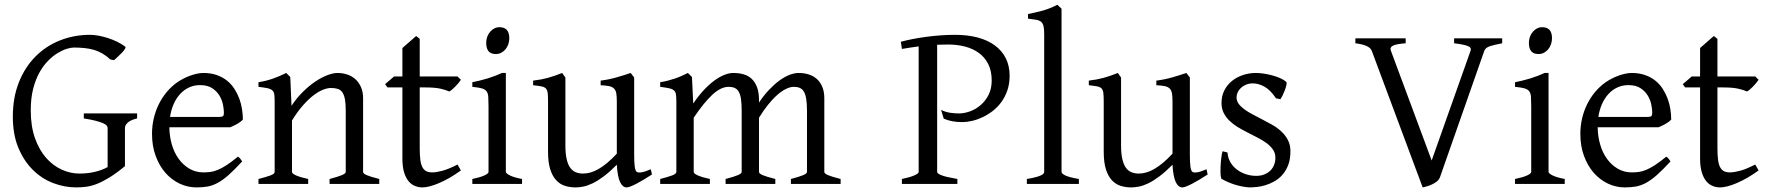

<svg xmlns="http://www.w3.org/2000/svg" viewBox="-20 -777 7462 811"><path d="M508.8 -580.1Q512.2 -577.6 507.8 -570.6Q503.4 -563.5 495.4 -554.7Q487.3 -545.9 477.8 -537.4Q468.3 -528.8 461.9 -522.9L445.8 -525.9Q429.7 -541 412.6 -551Q395.5 -561 376.7 -566.4Q357.9 -571.8 336.9 -574Q315.9 -576.2 292 -576.2Q279.8 -576.2 261.5 -570.6Q243.2 -564.9 222.9 -552.5Q202.6 -540 182.6 -519.8Q162.6 -499.5 146.2 -470Q129.9 -440.4 119.9 -401.1Q109.9 -361.8 109.9 -311Q109.9 -243.2 127.9 -192.9Q146 -142.6 175.3 -109.6Q204.6 -76.7 241.2 -60.3Q277.8 -43.9 314.9 -43.9Q350.6 -43.9 380.6 -51Q410.6 -58.1 434.6 -71.3V-236.8Q434.6 -242.2 429.9 -247.3Q425.3 -252.4 413.8 -257.3Q402.3 -262.2 383.1 -267.1Q363.8 -272 334 -276.9V-297.9H559.1V-276.9Q531.2 -270 519.5 -259Q507.8 -248 507.8 -236.8V-75.2Q471.7 -45.4 443.1 -27.8Q414.6 -10.3 390.6 -0.7Q366.7 8.8 345.2 11.7Q323.7 14.6 301.8 14.6Q252.4 14.6 204.6 -3.7Q156.7 -22 118.9 -59.3Q81.1 -96.7 57.6 -152.6Q34.2 -208.5 34.2 -284.2Q34.2 -365.2 59.8 -429.4Q85.4 -493.7 129.9 -538.3Q174.3 -583 233.6 -606.4Q293 -629.9 359.9 -629.9Q376 -629.9 395.3 -626.5Q414.6 -623 434.6 -616.7Q454.6 -610.4 473.9 -601.1Q493.2 -591.8 508.8 -580.1Z M825.2 -417.5Q799.8 -417.5 778.6 -407.7Q757.3 -397.9 741 -380.1Q724.6 -362.3 713.6 -337.6Q702.6 -313 698.2 -283.2H907.2Q918.5 -283.2 922.1 -286.9Q925.8 -290.5 925.8 -300.8Q925.8 -314 922.1 -333.7Q918.5 -353.5 907.5 -372.3Q896.5 -391.1 876.7 -404.3Q856.9 -417.5 825.2 -417.5ZM1005.9 -272Q997.1 -262.2 982.4 -253.9Q967.8 -245.6 952.1 -239.3H695.3Q695.8 -201.2 705.8 -166.7Q715.8 -132.3 734.6 -106.2Q753.4 -80.1 780 -64.5Q806.6 -48.8 839.8 -48.8Q855 -48.8 869.4 -50.8Q883.8 -52.7 900.4 -59.6Q917 -66.4 937.3 -79.6Q957.5 -92.8 984.9 -115.2Q991.2 -111.8 995.8 -105.5Q1000.5 -99.1 1002.9 -95.2Q970.2 -59.6 945.6 -37.8Q920.9 -16.1 899.2 -4.4Q877.4 7.3 856.2 11Q835 14.6 810.1 14.6Q772.5 14.6 738.5 -1.5Q704.6 -17.6 678.7 -47.1Q652.8 -76.7 637.5 -118.4Q622.1 -160.2 622.1 -211.9Q622.1 -244.6 629.4 -276.4Q636.7 -308.1 650.6 -336.4Q664.6 -364.7 684.6 -388.7Q704.6 -412.6 730 -430.2Q740.7 -437.5 754.2 -444.6Q767.6 -451.7 782.2 -457Q796.9 -462.4 811.3 -465.6Q825.7 -468.8 838.9 -468.8Q870.6 -468.8 895.5 -460Q920.4 -451.2 939 -436.3Q957.5 -421.4 970.2 -401.6Q982.9 -381.8 991 -359.9Q999 -337.9 1002.4 -315.2Q1005.9 -292.5 1005.9 -272Z M1372.1 0V-21Q1407.2 -30.3 1423.8 -37.1Q1440.4 -43.9 1440.4 -50.8V-309.1Q1440.4 -338.9 1437 -357.4Q1433.6 -376 1426.3 -386.7Q1418.9 -397.5 1407 -401.4Q1395 -405.3 1377.9 -405.3Q1362.8 -405.3 1344.2 -397.9Q1325.7 -390.6 1304.4 -374.5Q1283.2 -358.4 1260 -332.3Q1236.8 -306.2 1213.4 -268.1V-50.8Q1213.4 -43.5 1231.7 -35.6Q1250 -27.8 1281.7 -21V0H1071.8V-21Q1104 -29.3 1122.1 -35.9Q1140.1 -42.5 1140.1 -50.8V-347.2Q1140.1 -366.2 1138.7 -377.4Q1137.2 -388.7 1130.6 -395Q1124 -401.4 1110.4 -404.3Q1096.7 -407.2 1071.8 -410.2V-429.7Q1105 -435.1 1133.3 -445.1Q1161.6 -455.1 1189 -468.8L1206.1 -451.7L1211.4 -330.1Q1232.9 -362.8 1258.8 -388.4Q1284.7 -414.1 1311 -431.9Q1337.4 -449.7 1362.1 -459.2Q1386.7 -468.8 1405.8 -468.8Q1426.8 -468.8 1446.3 -462.4Q1465.8 -456.1 1480.7 -442.9Q1495.6 -429.7 1504.6 -409.4Q1513.7 -389.2 1513.7 -361.8V-50.8Q1513.7 -43.9 1528.6 -37.4Q1543.5 -30.8 1582 -21V0Z M1926.8 -57.1Q1902.8 -39.6 1879.4 -26.1Q1856 -12.7 1834.7 -3.7Q1813.5 5.4 1795.4 10Q1777.3 14.6 1764.6 14.6Q1747.6 14.6 1732.2 8.3Q1716.8 2 1705.1 -12.5Q1693.4 -26.9 1686.5 -50.3Q1679.7 -73.7 1679.7 -107.9V-407.7H1616.7L1606.4 -421.4L1644.5 -454.1H1679.7V-574.2L1737.8 -625L1752.9 -612.8V-454.1H1912.6L1926.8 -439.9Q1922.4 -433.1 1915.8 -425.3Q1909.2 -417.5 1902.3 -410.6Q1895.5 -403.8 1888.9 -398.2Q1882.3 -392.6 1877.4 -390.6Q1865.7 -396.5 1841.8 -402.1Q1817.9 -407.7 1778.3 -407.7H1752.9V-149.9Q1752.9 -120.6 1755.6 -101.1Q1758.3 -81.5 1764.6 -70.1Q1771 -58.6 1781 -53.7Q1791 -48.8 1805.7 -48.8Q1822.8 -48.8 1848.6 -55.7Q1874.5 -62.5 1912.6 -82Z M1975.1 0V-21Q2008.3 -27.8 2025.9 -35.9Q2043.5 -43.9 2043.5 -50.8V-327.1Q2043.5 -352.1 2042.5 -367.4Q2041.5 -382.8 2035.2 -391.4Q2028.8 -399.9 2014.9 -403.8Q2001 -407.7 1975.1 -410.2V-429.7Q1990.2 -432.6 2007.1 -436.8Q2023.9 -440.9 2040.5 -446Q2057.1 -451.2 2072.3 -457Q2087.4 -462.9 2100.1 -468.8H2116.7V-50.8Q2116.7 -44.9 2133.1 -36.4Q2149.4 -27.8 2185.1 -21V0ZM2131.3 -615.7Q2131.3 -602.1 2127 -589.8Q2122.6 -577.6 2115 -568.6Q2107.4 -559.6 2097.2 -554.2Q2086.9 -548.8 2074.7 -548.8Q2052.7 -548.8 2043.2 -561Q2033.7 -573.2 2033.7 -595.7Q2033.7 -609.4 2038.1 -621.6Q2042.5 -633.8 2050.3 -642.8Q2058.1 -651.9 2068.1 -657Q2078.1 -662.1 2089.8 -662.1Q2131.3 -662.1 2131.3 -615.7Z M2733.9 -40Q2715.8 -28.3 2699.2 -18.3Q2682.6 -8.3 2668.5 -1Q2654.3 6.3 2643.6 10.5Q2632.8 14.6 2627 14.6Q2609.9 14.6 2599.1 -8.1Q2588.4 -30.8 2585.4 -81.1Q2555.2 -50.8 2530 -32Q2504.9 -13.2 2483.6 -2.9Q2462.4 7.3 2444.6 11Q2426.8 14.6 2411.1 14.6Q2388.2 14.6 2367.2 8.3Q2346.2 2 2330.1 -14.9Q2314 -31.7 2304.4 -61Q2294.9 -90.3 2294.9 -136.2V-347.2Q2294.9 -370.6 2293.5 -383.5Q2292 -396.5 2285.9 -403.1Q2279.8 -409.7 2267.1 -412.1Q2254.4 -414.6 2231.9 -417V-436.5Q2249.5 -438.5 2264.9 -441.4Q2280.3 -444.3 2294.7 -448.2Q2309.1 -452.1 2323.7 -457.3Q2338.4 -462.4 2354.5 -468.8L2368.2 -449.7V-163.1Q2368.2 -128.9 2373.3 -106Q2378.4 -83 2387.9 -69.3Q2397.5 -55.7 2411.4 -49.8Q2425.3 -43.9 2442.9 -43.9Q2458.5 -43.9 2474.9 -48.6Q2491.2 -53.2 2508.5 -63.2Q2525.9 -73.2 2544.9 -89.1Q2564 -105 2585.4 -127.9V-347.2Q2585.4 -369.1 2583.3 -382.3Q2581.1 -395.5 2573.7 -402.8Q2566.4 -410.2 2553 -413.1Q2539.6 -416 2517.1 -417V-436.5Q2552.2 -440.9 2584.5 -450.2Q2616.7 -459.5 2644 -468.8L2658.7 -449.7V-124Q2658.7 -93.8 2660.9 -74.7Q2663.1 -55.7 2669.9 -50.8Q2675.8 -46.9 2689.9 -49.1Q2704.1 -51.3 2729 -62Z M3320.8 0V-21Q3356 -30.3 3372.3 -37.1Q3388.7 -43.9 3388.7 -50.8V-309.1Q3388.7 -338.9 3385.5 -358.6Q3382.3 -378.4 3375.7 -389.6Q3369.1 -400.9 3358.6 -405.5Q3348.1 -410.2 3333.5 -410.2Q3317.4 -410.2 3299.3 -401.1Q3281.2 -392.1 3262.2 -375.2Q3243.2 -358.4 3223.9 -334.2Q3204.6 -310.1 3186 -279.8V-50.8Q3186 -43.9 3201.2 -37.4Q3216.3 -30.8 3254.9 -21V0H3044.9V-21Q3080.1 -30.3 3096.4 -37.1Q3112.8 -43.9 3112.8 -50.8V-309.1Q3112.8 -338.9 3109.9 -358.6Q3106.9 -378.4 3100.3 -389.6Q3093.8 -400.9 3083.3 -405.5Q3072.8 -410.2 3057.6 -410.2Q3024.4 -410.2 2988 -376Q2951.7 -341.8 2910.2 -279.8V-50.8Q2910.2 -43.5 2928.5 -35.6Q2946.8 -27.8 2978.5 -21V0H2768.6V-21Q2800.8 -29.3 2818.8 -35.9Q2836.9 -42.5 2836.9 -50.8V-347.2Q2836.9 -366.7 2835.2 -377.9Q2833.5 -389.2 2826.4 -395.3Q2819.3 -401.4 2805.7 -404.3Q2792 -407.2 2768.6 -410.2V-429.7Q2787.1 -432.6 2802.7 -436.8Q2818.4 -440.9 2832.5 -445.8Q2846.7 -450.7 2859.6 -456.5Q2872.6 -462.4 2885.7 -468.8L2902.8 -451.7L2908.2 -339.8Q2930.2 -372.1 2952.6 -396.2Q2975.1 -420.4 2997.1 -436.5Q3019 -452.6 3039.6 -460.7Q3060.1 -468.8 3077.6 -468.8Q3101.1 -468.8 3120.8 -463.1Q3140.6 -457.5 3155 -444.1Q3169.4 -430.7 3177.7 -408.7Q3186 -386.7 3186 -354V-343.8Q3206.5 -374.5 3228.5 -397.7Q3250.5 -420.9 3272.2 -436.8Q3293.9 -452.6 3314.7 -460.7Q3335.4 -468.8 3353.5 -468.8Q3377 -468.8 3396.7 -462.4Q3416.5 -456.1 3430.9 -442.9Q3445.3 -429.7 3453.6 -409.4Q3461.9 -389.2 3461.9 -361.8V-50.8Q3461.9 -43.9 3477.1 -37.4Q3492.2 -30.8 3530.8 -21V0Z M3789.6 0V-21Q3822.8 -27.8 3841.6 -35.9Q3860.4 -43.9 3860.4 -50.8V-581.1Q3842.3 -578.6 3824.5 -575.9Q3806.6 -573.2 3789.6 -570.3L3785.2 -600.6Q3808.6 -606.9 3836.2 -612.3Q3863.8 -617.7 3893.6 -621.6Q3923.3 -625.5 3953.9 -627.7Q3984.4 -629.9 4014.2 -629.9Q4066.9 -629.9 4109.4 -618.7Q4151.9 -607.4 4181.9 -585.4Q4211.9 -563.5 4228.3 -531.2Q4244.6 -499 4244.6 -457Q4244.6 -423.3 4235.1 -395.5Q4225.6 -367.7 4209.7 -345.9Q4193.8 -324.2 4173.3 -308.3Q4152.8 -292.5 4130.6 -282Q4108.4 -271.5 4086.2 -266.4Q4064 -261.2 4044.9 -261.2Q3999 -261.2 3966.3 -275.9L3955.1 -312.5Q3975.6 -303.2 3994.4 -300.5Q4013.2 -297.9 4030.3 -297.9Q4052.7 -297.9 4077.1 -306.6Q4101.6 -315.4 4122.1 -333Q4142.6 -350.6 4155.8 -376.5Q4168.9 -402.3 4168.9 -437Q4168.9 -477.1 4154.5 -505.9Q4140.1 -534.7 4115.2 -553Q4090.3 -571.3 4057.1 -580.1Q4023.9 -588.9 3986.3 -588.9Q3974.1 -588.9 3962.2 -588.6Q3950.2 -588.4 3938.5 -587.9V-50.8Q3938.5 -47.9 3942.4 -44.4Q3946.3 -41 3955.8 -37.1Q3965.3 -33.2 3981.9 -29.3Q3998.5 -25.4 4023.9 -21V0Z M4317.4 0V-21Q4338.4 -24.4 4352.5 -28.1Q4366.7 -31.7 4375 -35.4Q4383.3 -39.1 4387 -43Q4390.6 -46.9 4390.6 -50.8V-632.8Q4390.6 -654.8 4387.7 -667Q4384.8 -679.2 4377 -685.3Q4369.1 -691.4 4356 -693.6Q4342.8 -695.8 4322.3 -698.2V-717.8Q4357.4 -724.6 4386.7 -732.9Q4416 -741.2 4446.3 -756.8L4463.9 -740.2V-50.8Q4463.9 -43.5 4480.5 -35.6Q4497.1 -27.8 4537.1 -21V0Z M5081.1 -40Q5063 -28.3 5046.4 -18.3Q5029.8 -8.3 5015.6 -1Q5001.5 6.3 4990.7 10.5Q4980 14.6 4974.1 14.6Q4957 14.6 4946.3 -8.1Q4935.5 -30.8 4932.6 -81.1Q4902.3 -50.8 4877.2 -32Q4852.1 -13.2 4830.8 -2.9Q4809.6 7.3 4791.7 11Q4773.9 14.6 4758.3 14.6Q4735.4 14.6 4714.4 8.3Q4693.4 2 4677.2 -14.9Q4661.1 -31.7 4651.6 -61Q4642.1 -90.3 4642.1 -136.2V-347.2Q4642.1 -370.6 4640.6 -383.5Q4639.2 -396.5 4633.1 -403.1Q4627 -409.7 4614.3 -412.1Q4601.6 -414.6 4579.1 -417V-436.5Q4596.7 -438.5 4612.1 -441.4Q4627.4 -444.3 4641.8 -448.2Q4656.2 -452.1 4670.9 -457.3Q4685.5 -462.4 4701.7 -468.8L4715.3 -449.7V-163.1Q4715.3 -128.9 4720.5 -106Q4725.6 -83 4735.1 -69.3Q4744.6 -55.7 4758.5 -49.8Q4772.5 -43.9 4790 -43.9Q4805.7 -43.9 4822 -48.6Q4838.4 -53.2 4855.7 -63.2Q4873 -73.2 4892.1 -89.1Q4911.1 -105 4932.6 -127.9V-347.2Q4932.6 -369.1 4930.4 -382.3Q4928.2 -395.5 4920.9 -402.8Q4913.6 -410.2 4900.1 -413.1Q4886.7 -416 4864.3 -417V-436.5Q4899.4 -440.9 4931.6 -450.2Q4963.9 -459.5 4991.2 -468.8L5005.9 -449.7V-124Q5005.9 -93.8 5008.1 -74.7Q5010.3 -55.7 5017.1 -50.8Q5022.9 -46.9 5037.1 -49.1Q5051.3 -51.3 5076.2 -62Z M5430.7 -138.2Q5430.7 -103.5 5420.9 -78.9Q5411.1 -54.2 5395.5 -37.1Q5379.9 -20 5360.8 -9.8Q5341.8 0.5 5323.2 5.9Q5304.7 11.2 5288.3 12.9Q5272 14.6 5262.7 14.6Q5239.3 14.6 5206.3 5.9Q5173.3 -2.9 5140.6 -21Q5137.2 -22.5 5136 -36.9Q5134.8 -51.3 5135.5 -70.1Q5136.2 -88.9 5138.4 -107.9Q5140.6 -127 5144 -138.2L5165 -132.8Q5166 -112.3 5175.8 -94.2Q5185.5 -76.2 5201.9 -63Q5218.3 -49.8 5240 -42Q5261.7 -34.2 5287.1 -34.2Q5304.7 -34.2 5319.3 -39.8Q5334 -45.4 5344.7 -55.4Q5355.5 -65.4 5361.3 -79.6Q5367.2 -93.8 5367.2 -110.8Q5367.2 -130.4 5356.7 -145.5Q5346.2 -160.6 5329.1 -173.1Q5312 -185.5 5290.3 -196.5Q5268.6 -207.5 5246.1 -219.2Q5225.6 -229.5 5206.5 -241.2Q5187.5 -252.9 5172.6 -267.6Q5157.7 -282.2 5148.7 -300.3Q5139.6 -318.4 5139.6 -341.8Q5139.6 -372.1 5151.9 -395.8Q5164.1 -419.4 5184.3 -435.5Q5204.6 -451.7 5230.7 -460.2Q5256.8 -468.8 5284.7 -468.8Q5299.8 -468.8 5318.1 -466.1Q5336.4 -463.4 5354.2 -458.5Q5372.1 -453.6 5387.7 -446.8Q5403.3 -439.9 5413.1 -431.2Q5416 -428.2 5413.8 -418Q5411.6 -407.7 5407 -395.5Q5402.3 -383.3 5397 -372.6Q5391.6 -361.8 5388.7 -357.9L5369.6 -361.8Q5346.2 -397 5321 -410.9Q5295.9 -424.8 5272 -424.8Q5255.9 -424.8 5243.2 -419.4Q5230.5 -414.1 5221.4 -405.5Q5212.4 -397 5207.8 -386.7Q5203.1 -376.5 5203.1 -366.2Q5203.1 -350.6 5212.4 -338.1Q5221.7 -325.7 5236.8 -314.7Q5252 -303.7 5271.2 -293.7Q5290.5 -283.7 5311 -272.9Q5332 -262.2 5353.5 -250Q5375 -237.8 5392.1 -221.9Q5409.2 -206.1 5419.9 -185.8Q5430.7 -165.5 5430.7 -138.2Z M6325.2 -594.2Q6292 -587.9 6273.2 -581.8Q6254.4 -575.7 6249.5 -562L6062.5 -28.8Q6058.6 -18.1 6049.1 -10.5Q6039.6 -2.9 6028.3 2.2Q6017.1 7.3 6006.3 10.3Q5995.6 13.2 5989.3 14.6L5774.4 -562Q5769.5 -574.7 5752.7 -582.5Q5735.8 -590.3 5705.1 -594.2V-615.2H5917.5V-594.2Q5878.4 -591.3 5864 -584.2Q5849.6 -577.1 5855 -563L6027.3 -99.1L6191.4 -562Q6196.8 -576.2 6179.4 -582.8Q6162.1 -589.4 6122.1 -594.2V-615.2H6325.2Z M6379.4 0V-21Q6412.6 -27.8 6430.2 -35.9Q6447.8 -43.9 6447.8 -50.8V-327.1Q6447.8 -352.1 6446.8 -367.4Q6445.8 -382.8 6439.5 -391.4Q6433.1 -399.9 6419.2 -403.8Q6405.3 -407.7 6379.4 -410.2V-429.7Q6394.5 -432.6 6411.4 -436.8Q6428.2 -440.9 6444.8 -446Q6461.4 -451.2 6476.6 -457Q6491.7 -462.9 6504.4 -468.8H6521V-50.8Q6521 -44.9 6537.4 -36.4Q6553.7 -27.8 6589.4 -21V0ZM6535.6 -615.7Q6535.6 -602.1 6531.2 -589.8Q6526.9 -577.6 6519.3 -568.6Q6511.7 -559.6 6501.5 -554.2Q6491.2 -548.8 6479 -548.8Q6457 -548.8 6447.5 -561Q6438 -573.2 6438 -595.7Q6438 -609.4 6442.4 -621.6Q6446.8 -633.8 6454.6 -642.8Q6462.4 -651.9 6472.4 -657Q6482.4 -662.1 6494.1 -662.1Q6535.6 -662.1 6535.6 -615.7Z M6858.4 -417.5Q6833 -417.5 6811.8 -407.7Q6790.5 -397.9 6774.2 -380.1Q6757.8 -362.3 6746.8 -337.6Q6735.8 -313 6731.4 -283.2H6940.4Q6951.7 -283.2 6955.3 -286.9Q6959 -290.5 6959 -300.8Q6959 -314 6955.3 -333.7Q6951.7 -353.5 6940.7 -372.3Q6929.7 -391.1 6909.9 -404.3Q6890.1 -417.5 6858.4 -417.5ZM7039.1 -272Q7030.3 -262.2 7015.6 -253.9Q7001 -245.6 6985.4 -239.3H6728.5Q6729 -201.2 6739 -166.7Q6749 -132.3 6767.8 -106.2Q6786.6 -80.1 6813.2 -64.5Q6839.8 -48.8 6873 -48.8Q6888.2 -48.8 6902.6 -50.8Q6917 -52.7 6933.6 -59.6Q6950.2 -66.4 6970.5 -79.6Q6990.7 -92.8 7018.1 -115.2Q7024.4 -111.8 7029.1 -105.5Q7033.7 -99.1 7036.1 -95.2Q7003.4 -59.6 6978.8 -37.8Q6954.1 -16.1 6932.4 -4.4Q6910.6 7.3 6889.4 11Q6868.2 14.6 6843.3 14.6Q6805.7 14.6 6771.7 -1.5Q6737.8 -17.6 6711.9 -47.1Q6686 -76.7 6670.7 -118.4Q6655.3 -160.2 6655.3 -211.9Q6655.3 -244.6 6662.6 -276.4Q6669.9 -308.1 6683.8 -336.4Q6697.8 -364.7 6717.8 -388.7Q6737.8 -412.6 6763.2 -430.2Q6773.9 -437.5 6787.4 -444.6Q6800.8 -451.7 6815.4 -457Q6830.1 -462.4 6844.5 -465.6Q6858.9 -468.8 6872.1 -468.8Q6903.8 -468.8 6928.7 -460Q6953.6 -451.2 6972.2 -436.3Q6990.7 -421.4 7003.4 -401.6Q7016.1 -381.8 7024.2 -359.9Q7032.2 -337.9 7035.6 -315.2Q7039.1 -292.5 7039.1 -272Z M7408.2 -57.1Q7384.3 -39.6 7360.8 -26.1Q7337.4 -12.7 7316.2 -3.7Q7294.9 5.4 7276.9 10Q7258.8 14.6 7246.1 14.6Q7229 14.6 7213.6 8.3Q7198.2 2 7186.5 -12.5Q7174.8 -26.9 7168 -50.3Q7161.1 -73.7 7161.1 -107.9V-407.7H7098.1L7087.9 -421.4L7126 -454.1H7161.1V-574.2L7219.2 -625L7234.4 -612.8V-454.1H7394L7408.2 -439.9Q7403.8 -433.1 7397.2 -425.3Q7390.6 -417.5 7383.8 -410.6Q7377 -403.8 7370.4 -398.2Q7363.8 -392.6 7358.9 -390.6Q7347.2 -396.5 7323.2 -402.1Q7299.3 -407.7 7259.8 -407.7H7234.4V-149.9Q7234.4 -120.6 7237.1 -101.1Q7239.7 -81.5 7246.1 -70.1Q7252.4 -58.6 7262.5 -53.7Q7272.5 -48.8 7287.1 -48.8Q7304.2 -48.8 7330.1 -55.7Q7356 -62.5 7394 -82Z"/></svg>

Font: Gentium Plus Viet
Style: Regular
Weight: 400
Designer: J. Victor Gaultney, Annie Olsen, Iska Routamaa, Becca Hirsbrunner
Foundry: SIL International
Version: Version 5.000